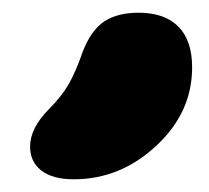

<svg xmlns="http://www.w3.org/2000/svg" viewBox="-20 -860 332 305"><path d="M97.2 -575.2Q63.5 -575.2 45.7 -589.1Q27.8 -603 27.8 -627Q27.8 -656.7 58.1 -687Q78.1 -707 89.4 -726.8Q100.6 -746.6 111.8 -778.8Q125 -812.5 146 -826.2Q167 -839.8 200.2 -839.8Q241.2 -839.8 263.2 -817.9Q285.2 -795.9 285.2 -752.9Q285.2 -681.2 228 -628.2Q170.9 -575.2 97.2 -575.2Z"/></svg>

Font: Shantell Sans Irregular
Style: Regular
Weight: 800
Designer: Stephen Nixon, Anya Danilova, Shantell Martin
Foundry: Arrow Type
Version: Version 1.006;[9816181b4]